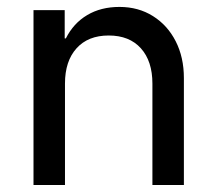

<svg xmlns="http://www.w3.org/2000/svg" viewBox="-20 -529 618 549"><path d="M75.8 0V-500H165V-419.2H168.3Q190 -462.5 229.2 -485.8Q268.3 -509.2 321.7 -509.2Q375.8 -509.2 417.5 -482.9Q459.2 -456.7 482.5 -410.8Q505.8 -365 505.8 -305.8V0H415.8V-290Q415.8 -354.2 382.9 -390.8Q350 -427.5 290.8 -427.5Q231.7 -427.5 198.8 -390.8Q165.8 -354.2 165.8 -290V0Z"/></svg>

Font: Funnel Sans
Style: Regular
Weight: 400
Designer: NORD ID, Kristian Moeller
Foundry: Dicotype
Version: Version 1.000